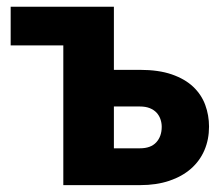

<svg xmlns="http://www.w3.org/2000/svg" viewBox="-20 -538 642 558"><path d="M387 -107Q418 -107 434 -124.2Q450 -141.5 450 -169.5Q450 -181 446.2 -191.8Q442.5 -202.5 434.8 -210.8Q427 -219 415 -223.8Q403 -228.5 387 -228.5H311V-107ZM386.5 -335Q441 -335 479.2 -321.8Q517.5 -308.5 541.5 -285.8Q565.5 -263 576.5 -233Q587.5 -203 587.5 -170Q587.5 -132.5 574 -101.2Q560.5 -70 534.8 -47.5Q509 -25 471.8 -12.5Q434.5 0 387.5 0H164V-406H11V-518.5H311V-335Z"/></svg>

Font: Lato ExtraBold
Style: Regular
Weight: 800
Designer: Lukasz Dziedzic with Adam Twardoch and Botio Nikoltchev
Foundry: tyPoland Lukasz Dziedzic
Version: Version 2.015; 2015-08-06; http://www.latofonts.com/